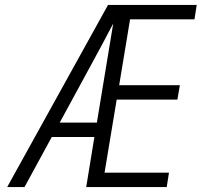

<svg xmlns="http://www.w3.org/2000/svg" viewBox="-20 -755 840 775"><path d="M9 0 416 -735H774L765 -677H505L461 -411H706L696 -353H451L402 -58H662L653 0H328L361 -202H189L79 0ZM371 -260 437 -660Q415 -618 392 -575Q369 -532 346 -490L221 -260Z"/></svg>

Font: Iosevka Aile Light
Style: Italic
Weight: 300
Italic angle: -9°
Designer: Belleve Invis
Foundry: Belleve Invis
Version: Version 31.1.0; ttfautohint (v1.8.4)